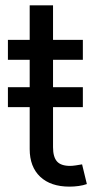

<svg xmlns="http://www.w3.org/2000/svg" viewBox="-20 -696 367 723"><path d="M292 -367.7V-292.5H9.8V-367.7ZM292 -545.9V-470.7H9.8V-545.9ZM91.8 -675.8H179.7V-141.6Q179.7 -105 194.6 -88.1Q209.5 -71.3 244.1 -71.3Q252.4 -71.3 265.4 -73.2Q278.3 -75.2 289.1 -77.1L307.1 -2.9Q293.5 2 276.1 4.4Q258.8 6.8 241.7 6.8Q170.9 6.8 131.3 -30.5Q91.8 -67.9 91.8 -134.8Z"/></svg>

Font: Adwaita Sans
Style: Regular
Weight: 400
Designer: Rasmus Andersson
Foundry: rsms
Version: Version 4.001;git-9221beed3